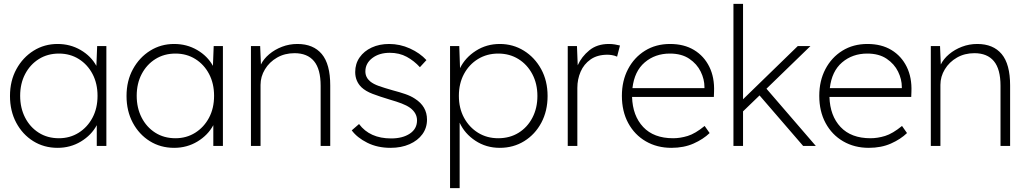

<svg xmlns="http://www.w3.org/2000/svg" viewBox="-20 -760 5353 1000"><path d="M280 10Q209 10 153 -25Q97 -60 64.5 -121Q32 -182 32 -260Q32 -339 65.5 -400Q99 -461 155 -496Q211 -531 280 -531Q346 -531 400 -499.5Q454 -468 482 -417L486 -520H534V0H484V-108Q456 -56 401.5 -23Q347 10 280 10ZM287 -40Q344 -40 389.5 -68.5Q435 -97 461.5 -146.5Q488 -196 488 -261Q488 -325 462 -374.5Q436 -424 390.5 -452.5Q345 -481 287 -481Q228 -481 182.5 -452.5Q137 -424 111 -374.5Q85 -325 85 -261Q85 -198 110.5 -148Q136 -98 181.5 -69Q227 -40 287 -40Z M887 10Q816 10 760 -25Q704 -60 671.5 -121Q639 -182 639 -260Q639 -339 672.5 -400Q706 -461 762 -496Q818 -531 887 -531Q953 -531 1007 -499.5Q1061 -468 1089 -417L1093 -520H1141V0H1091V-108Q1063 -56 1008.5 -23Q954 10 887 10ZM894 -40Q951 -40 996.5 -68.5Q1042 -97 1068.5 -146.5Q1095 -196 1095 -261Q1095 -325 1069 -374.5Q1043 -424 997.5 -452.5Q952 -481 894 -481Q835 -481 789.5 -452.5Q744 -424 718 -374.5Q692 -325 692 -261Q692 -198 717.5 -148Q743 -98 788.5 -69Q834 -40 894 -40Z M1287 0V-520H1335L1339 -424Q1353 -453 1382 -477.5Q1411 -502 1449 -516.5Q1487 -531 1529 -531Q1612 -531 1656 -478.5Q1700 -426 1700 -315V0H1650V-313Q1650 -400 1615.5 -441.5Q1581 -483 1514 -483Q1463 -483 1423 -460Q1383 -437 1360 -399Q1337 -361 1337 -318V0Z M2014 10Q1946 10 1893 -16.5Q1840 -43 1812 -81L1850 -114Q1906 -39 2017 -39Q2077 -39 2114.5 -64Q2152 -89 2152 -133Q2152 -172 2115 -199Q2098 -211 2072 -221Q2046 -231 2011 -241Q1958 -257 1921 -271Q1884 -285 1862 -306Q1830 -338 1830 -385Q1830 -428 1853 -461Q1876 -494 1916 -512.5Q1956 -531 2007 -531Q2063 -531 2115 -507.5Q2167 -484 2201 -447L2167 -410Q2137 -443 2098.5 -464Q2060 -485 2010 -485Q1955 -485 1919 -457.5Q1883 -430 1883 -388Q1883 -357 1908 -336Q1925 -322 1953.5 -312Q1982 -302 2024 -290Q2062 -280 2091 -270Q2120 -260 2141 -246Q2204 -206 2204 -137Q2204 -94 2180 -61Q2156 -28 2113 -9Q2070 10 2014 10Z M2324 220V-520H2372L2376 -405Q2403 -460 2458.5 -495.5Q2514 -531 2583 -531Q2652 -531 2708.5 -496Q2765 -461 2798.5 -400Q2832 -339 2832 -260Q2832 -182 2799.5 -121Q2767 -60 2710.5 -25Q2654 10 2583 10Q2512 10 2456 -27Q2400 -64 2374 -121V220ZM2575 -40Q2635 -40 2681 -68.5Q2727 -97 2753 -147Q2779 -197 2779 -260Q2779 -324 2752.5 -374Q2726 -424 2680 -452.5Q2634 -481 2575 -481Q2516 -481 2469.5 -452.5Q2423 -424 2396.5 -374.5Q2370 -325 2370 -261Q2370 -196 2397 -146.5Q2424 -97 2470 -68.5Q2516 -40 2575 -40Z M2937 0V-520H2985L2989 -420Q3009 -465 3049.5 -498Q3090 -531 3151 -531Q3168 -531 3182.5 -528.5Q3197 -526 3209 -523L3194 -465Q3180 -471 3167 -473Q3154 -475 3144 -475Q3091 -475 3056 -450.5Q3021 -426 3004 -386.5Q2987 -347 2987 -302V0Z M3477 10Q3402 10 3343.5 -24Q3285 -58 3252 -119Q3219 -180 3219 -261Q3219 -339 3251 -400Q3283 -461 3339.5 -496Q3396 -531 3470 -531Q3543 -531 3595 -499.5Q3647 -468 3674.5 -412Q3702 -356 3699 -282L3698 -255H3272Q3275 -157 3330 -98.5Q3385 -40 3486 -40Q3523 -40 3562 -52Q3601 -64 3650 -104L3676 -67Q3643 -35 3592.5 -12.5Q3542 10 3477 10ZM3469 -481Q3392 -481 3338 -435Q3284 -389 3274 -301H3649V-307Q3649 -347 3629.5 -387Q3610 -427 3570 -454Q3530 -481 3469 -481Z M3800 0V-740H3850V-243L4135 -520H4201L3972 -298L4229 0H4163L3936 -263L3850 -180V0Z M4505 10Q4430 10 4371.5 -24Q4313 -58 4280 -119Q4247 -180 4247 -261Q4247 -339 4279 -400Q4311 -461 4367.5 -496Q4424 -531 4498 -531Q4571 -531 4623 -499.5Q4675 -468 4702.5 -412Q4730 -356 4727 -282L4726 -255H4300Q4303 -157 4358 -98.5Q4413 -40 4514 -40Q4551 -40 4590 -52Q4629 -64 4678 -104L4704 -67Q4671 -35 4620.5 -12.5Q4570 10 4505 10ZM4497 -481Q4420 -481 4366 -435Q4312 -389 4302 -301H4677V-307Q4677 -347 4657.5 -387Q4638 -427 4598 -454Q4558 -481 4497 -481Z M4828 0V-520H4876L4880 -424Q4894 -453 4923 -477.5Q4952 -502 4990 -516.5Q5028 -531 5070 -531Q5153 -531 5197 -478.5Q5241 -426 5241 -315V0H5191V-313Q5191 -400 5156.5 -441.5Q5122 -483 5055 -483Q5004 -483 4964 -460Q4924 -437 4901 -399Q4878 -361 4878 -318V0Z"/></svg>

Font: Lexend ExtraLight
Style: Regular
Weight: 200
Designer: Bonnie Shaver-Troup, Thomas Jockin
Foundry: Lexend
Version: Version 1.007; ttfautohint (v1.8.3)